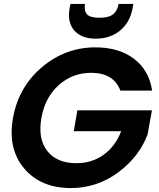

<svg xmlns="http://www.w3.org/2000/svg" viewBox="-20 -947 808 973"><path d="M464 -707Q582 -707 658.5 -649.5Q735 -592 751 -488H590Q556 -578 442 -578Q347 -578 277.5 -515.5Q208 -453 190 -350Q171 -244 219.5 -182Q268 -120 367 -120Q446 -120 505.5 -163Q565 -206 594 -282H354L372 -388H750L728 -266Q686 -153 579 -73.5Q472 6 339 6Q186 6 102 -94Q18 -194 46 -350Q74 -506 192.5 -606.5Q311 -707 464 -707ZM652 -906Q639 -834 589 -792.5Q539 -751 465 -751Q393 -751 356.5 -792.5Q320 -834 333 -906L337 -927H411Q405 -892 421 -874.5Q437 -857 484 -857Q531 -857 553 -874.5Q575 -892 581 -927H656Z"/></svg>

Font: Poppins SemiBold
Style: Italic
Weight: 600
Italic angle: -10°
Designer: Ninad Kale (Devanagari), Jonny Pinhorn (Latin)
Foundry: Indian Type Foundry
Version: Version 3.200;PS 1.000;hotconv 16.6.54;makeotf.lib2.5.65590